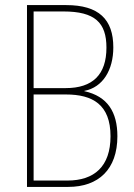

<svg xmlns="http://www.w3.org/2000/svg" viewBox="-20 -734 525 754"><path d="M240 -714H86V0H248C367 0 441 -69 441 -199C441 -293 403 -356 311 -376V-377C384 -391 425 -459 425 -548C425 -658 368 -714 240 -714ZM238 -388H112V-689H229C353 -689 398 -645 398 -547C398 -441 344 -388 238 -388ZM112 -363H239C344 -363 414 -323 414 -199C414 -80 350 -25 245 -25H112Z"/></svg>

Font: Noto Sans Sinhala UI Condensed Thin
Style: Regular
Weight: 100
Width: 3
Designer: Jelle Bosma - Monotype Design Team
Foundry: Monotype Imaging Inc.
Version: Version 2.006